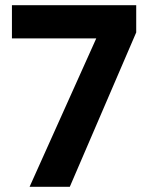

<svg xmlns="http://www.w3.org/2000/svg" viewBox="-20 -720 571 740"><path d="M94 0 351 -572H26V-700H505V-595L249 0Z"/></svg>

Font: DM Sans 9pt 36pt Black
Style: Regular
Weight: 900
Version: Version 4.004;gftools[0.9.30]